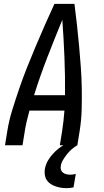

<svg xmlns="http://www.w3.org/2000/svg" viewBox="-20 -755 540 998"><path d="M6 0 18 -74Q27 -130 44.5 -186Q62 -242 81 -297.5Q100 -353 122 -408Q144 -463 167 -517.5Q190 -572 214 -626.5Q238 -681 263 -735H367Q374 -681 380 -626.5Q386 -572 391 -517.5Q396 -463 400 -408Q404 -353 405 -297.5Q406 -242 404.5 -186Q403 -130 394 -74L382 0H291L303 -74Q307 -100 310 -127Q313 -154 315 -180H133Q126 -154 119.5 -127Q113 -100 109 -74L97 0ZM157 -260H318Q319 -359 315 -457Q311 -555 304 -652Q264 -555 226 -457Q188 -359 157 -260ZM326 223Q310 223 295.5 220.5Q281 218 267 213Q253 208 241.5 200Q230 192 222.5 180.5Q215 169 213 154Q211 139 213 124Q218 95 236 69Q254 43 277.5 23Q301 3 329.5 -10.5Q358 -24 387 -31L382 0Q366 9 352.5 21Q339 33 328 47Q317 61 307.5 76.5Q298 92 296 108Q294 119 297 128Q300 137 307.5 142.5Q315 148 324.5 150.5Q334 153 344 153Q352 153 359.5 152Q367 151 374 149L362 219Q353 221 344 222Q335 223 326 223Z"/></svg>

Font: Iosevka Curly Medium
Style: Italic
Weight: 500
Italic angle: -9°
Monospace: yes
Designer: Belleve Invis
Foundry: Belleve Invis
Version: Version 22.1.2; ttfautohint (v1.8.4)